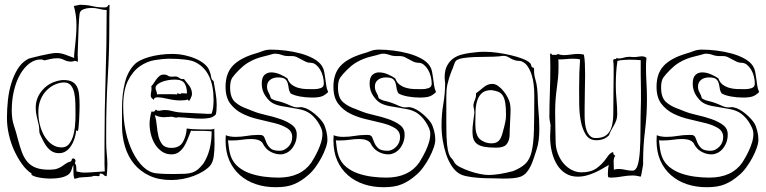

<svg xmlns="http://www.w3.org/2000/svg" viewBox="-20 -738 3195 801"><path d="M414 -707Q388 -707 365 -712.5Q342 -718 313 -718L288 -713Q299 -675 299 -633Q299 -613 297.5 -592Q296 -571 294 -553Q292 -535 290.5 -522Q289 -509 289 -504Q289 -497 290 -496Q271 -503 252.5 -510Q234 -517 214 -517Q205 -517 186 -513.5Q167 -510 147.5 -505.5Q128 -501 113 -497Q98 -493 97 -492Q71 -478 54.5 -451.5Q38 -425 27.5 -391.5Q17 -358 13 -320Q9 -282 9 -246Q9 -212 17 -176.5Q25 -141 39.5 -109.5Q54 -78 72.5 -52.5Q91 -27 112 -14Q111 -13 111 -11Q111 -8 118.5 -4.5Q126 -1 137.5 1.5Q149 4 163.5 5.5Q178 7 192 7Q214 7 234 3Q254 -1 268 -12Q274 -19 276.5 -24.5Q279 -30 280 -34Q281 -38 282 -41.5Q283 -45 287 -49Q286 -48 286 -40L287 -7Q288 -1 289 3.5Q290 8 292 8Q293 8 310 3Q314 2 324 1.5Q334 1 343.5 0.5Q353 0 360.5 -1Q368 -2 368 -4H382Q384 -4 386 -3.5Q388 -3 390 -3Q396 -3 395.5 -7.5Q395 -12 397 -14Q408 -14 412.5 -8.5Q417 -3 425 -3Q428 -27 428 -53Q428 -70 425.5 -95.5Q423 -121 423 -145V-192Q423 -307 429.5 -413.5Q436 -520 436 -626Q436 -637 436 -660Q436 -683 437 -718Q433 -718 432 -716.5Q431 -715 429.5 -712.5Q428 -710 425 -708.5Q422 -707 414 -707ZM333 -18Q316 -18 299 -23Q299 -34 298 -43Q297 -52 292 -58Q295 -62 295 -67Q295 -74 287 -77Q280 -77 279.5 -72.5Q279 -68 276 -65Q262 -61 254 -55Q246 -49 237.5 -43.5Q229 -38 217.5 -34Q206 -30 185 -30Q152 -30 130.5 -38Q109 -46 95 -62Q81 -78 72 -101.5Q63 -125 55 -156Q47 -188 38 -214.5Q29 -241 29 -277Q29 -322 38.5 -361Q48 -400 64.5 -428.5Q81 -457 103 -473.5Q125 -490 150 -490Q158 -490 165 -486Q175 -488 189 -491.5Q203 -495 219 -495Q234 -495 247.5 -488Q261 -481 276 -481Q282 -481 286.5 -482.5Q291 -484 295 -484Q299 -484 304 -479Q304 -481 304.5 -484Q305 -487 305 -490Q305 -495 304.5 -500Q304 -505 304 -510Q306 -583 308 -625.5Q310 -668 312 -680Q314 -694 328 -699Q342 -704 348 -704H349Q352 -704 355 -704.5Q358 -705 361 -705Q378 -705 393 -701Q408 -697 425 -696Q425 -552 420.5 -415.5Q416 -279 416 -135V-79Q416 -65 416 -51Q416 -37 417 -23Q386 -21 366.5 -19.5Q347 -18 333 -18ZM129 -289Q129 -271 133 -253Q137 -235 142 -215Q144 -201 144 -191.5Q144 -182 149 -173Q156 -158 163 -145Q170 -132 179 -121.5Q188 -111 199.5 -105Q211 -99 227 -99Q242 -99 254.5 -107Q267 -115 276 -128.5Q285 -142 290.5 -159Q296 -176 298 -193Q298 -194 300 -194Q301 -194 302 -192.5Q303 -191 304 -191Q306 -191 307.5 -205Q309 -219 310 -237Q311 -255 311.5 -272.5Q312 -290 312 -298Q312 -323 310 -343Q308 -363 301 -376.5Q294 -390 281 -397Q268 -404 247 -404H239Q190 -398 159.5 -365Q129 -332 129 -289ZM237 -123Q216 -123 198.5 -134.5Q181 -146 168 -166Q155 -186 147.5 -213Q140 -240 140 -270Q140 -301 150 -324Q160 -347 176 -362.5Q192 -378 211 -386Q230 -394 247 -394Q266 -394 276 -381.5Q286 -369 290 -349.5Q294 -330 294.5 -305.5Q295 -281 295 -257Q295 -233 292.5 -209Q290 -185 283.5 -166Q277 -147 266 -135Q255 -123 237 -123Z M820 -243Q839 -243 854 -246Q869 -249 880 -260Q884 -273 884 -299Q884 -325 879.5 -351Q875 -377 871 -400Q862 -405 860.5 -418Q859 -431 854 -442Q849 -457 834 -470Q819 -483 797.5 -492.5Q776 -502 750.5 -507.5Q725 -513 699 -513Q672 -513 647 -509.5Q622 -506 601.5 -500Q581 -494 566 -486.5Q551 -479 544 -472Q513 -442 501 -393Q489 -344 489 -286V-215Q489 -168 501.5 -126.5Q514 -85 539.5 -54Q565 -23 603.5 -5Q642 13 694 13Q718 13 742.5 8.5Q767 4 789 -4.5Q811 -13 828 -23.5Q845 -34 856 -46Q868 -60 871.5 -84.5Q875 -109 875 -135Q875 -152 874.5 -169.5Q874 -187 874 -202Q870 -198 861 -198Q856 -198 844.5 -198Q833 -198 818.5 -198Q804 -198 788 -199Q772 -200 759 -202Q757 -170 743 -145.5Q729 -121 695 -121Q669 -121 657.5 -135Q646 -149 641 -170Q636 -191 634 -214.5Q632 -238 626 -258Q636 -253 645.5 -251Q655 -249 664 -249Q672 -249 680 -250Q688 -251 695 -251Q700 -251 706 -249Q712 -247 717 -247L722 -249Q748 -248 773 -245.5Q798 -243 820 -243ZM620 -272Q618 -272 616 -272.5Q614 -273 612 -273Q604 -244 604 -222Q604 -199 610 -176Q616 -153 627.5 -135Q639 -117 656 -105.5Q673 -94 695 -94Q714 -94 727 -104Q740 -114 749 -129Q758 -144 764.5 -161.5Q771 -179 777 -193Q782 -192 785.5 -192Q789 -192 793 -192H829Q837 -192 845 -191.5Q853 -191 863 -190Q863 -108 828 -55Q816 -40 806 -31.5Q796 -23 783 -18.5Q770 -14 751.5 -13Q733 -12 704 -12Q687 -12 669.5 -12.5Q652 -13 632 -15Q603 -18 578 -41.5Q553 -65 534 -103Q515 -141 504.5 -190Q494 -239 494 -294Q494 -362 514 -401.5Q534 -441 563.5 -461.5Q593 -482 626.5 -487.5Q660 -493 688 -493Q723 -493 752 -489.5Q781 -486 796 -478Q871 -440 871 -321Q871 -307 869.5 -292.5Q868 -278 863 -264Q860 -263 848 -263Q799 -266 767.5 -267Q736 -268 722 -270Q708 -272 695 -275.5Q682 -279 668 -279Q660 -279 653.5 -277.5Q647 -276 641 -276Q635 -276 630 -281Q625 -272 620 -272ZM769 -318Q771 -318 776 -329Q781 -340 781 -345Q781 -365 769.5 -380.5Q758 -396 747 -409Q746 -408 742 -408Q734 -408 727 -413.5Q720 -419 711 -419Q707 -419 703.5 -418.5Q700 -418 696 -418Q686 -418 680 -422.5Q674 -427 664 -427Q653 -427 646 -421.5Q639 -416 633 -408L622 -392Q617 -384 611 -378Q612 -377 612 -368Q612 -361 610.5 -354Q609 -347 609 -340Q609 -332 613.5 -328.5Q618 -325 621 -321Q623 -332 636 -332Q653 -332 680.5 -325.5Q708 -319 732 -319Q756 -319 763 -323Q765 -321 765.5 -319.5Q766 -318 769 -318ZM629 -371Q629 -379 636.5 -385.5Q644 -392 655.5 -396.5Q667 -401 681 -403.5Q695 -406 709 -406Q740 -406 750 -390Q760 -374 760 -348Q755 -348 749.5 -348.5Q744 -349 740 -349Q733 -349 733 -345Q732 -346 719 -349V-347Q719 -346 720 -346Q720 -345 719 -344Q711 -345 694.5 -345Q678 -345 657 -345Q637 -345 635 -344Q635 -352 632 -358.5Q629 -365 629 -371Z M1236 -291Q1232 -291 1228.5 -290.5Q1225 -290 1222 -290Q1208 -290 1193 -297Q1178 -304 1164 -309Q1150 -314 1136 -317Q1122 -320 1110 -328Q1107 -341 1100.5 -352Q1094 -363 1094 -377Q1094 -395 1107 -405Q1120 -415 1140 -415Q1161 -415 1169 -408.5Q1177 -402 1180 -392Q1183 -382 1184.5 -370Q1186 -358 1193 -348Q1207 -340 1231.5 -335.5Q1256 -331 1282 -331Q1307 -331 1321 -335.5Q1335 -340 1349 -354Q1343 -367 1341 -382L1337 -411Q1335 -426 1332.5 -439Q1330 -452 1323 -463Q1311 -481 1287 -494Q1263 -507 1233.5 -515Q1204 -523 1171.5 -527Q1139 -531 1111 -531Q1091 -531 1076 -525Q1061 -519 1043 -514Q980 -495 950.5 -463Q921 -431 921 -376Q921 -331 941.5 -304.5Q962 -278 993 -263Q1024 -248 1060 -240Q1096 -232 1127 -224Q1158 -216 1178.5 -203Q1199 -190 1199 -166Q1199 -142 1182.5 -125.5Q1166 -109 1147 -109Q1119 -109 1108 -119.5Q1097 -130 1092 -142Q1087 -154 1083 -164.5Q1079 -175 1065 -175H1055Q1032 -175 1009 -171Q986 -167 963 -167Q937 -167 922 -174Q922 -168 921.5 -162.5Q921 -157 921 -152Q921 -104 937 -68Q953 -32 981.5 -7Q1010 18 1048 30.5Q1086 43 1130 43Q1154 43 1172.5 40Q1191 37 1206.5 30.5Q1222 24 1236 15Q1250 6 1264 -6Q1280 -19 1294.5 -38.5Q1309 -58 1320.5 -79.5Q1332 -101 1339 -121Q1346 -141 1346 -156Q1346 -173 1341 -192.5Q1336 -212 1329 -224Q1324 -232 1314.5 -242.5Q1305 -253 1293 -263Q1281 -273 1268 -280.5Q1255 -288 1243 -290Q1242 -291 1236 -291ZM1141 3Q1112 3 1081.5 -1Q1051 -5 1023.5 -14.5Q996 -24 974.5 -41.5Q953 -59 943 -86Q938 -100 935.5 -116.5Q933 -133 931 -153Q933 -152 939 -152H948Q969 -152 989 -155Q1009 -158 1027 -158Q1037 -158 1047 -156.5Q1057 -155 1066 -150Q1074 -145 1077.5 -137.5Q1081 -130 1087 -123Q1096 -111 1113.5 -102.5Q1131 -94 1151 -94Q1162 -94 1174 -99.5Q1186 -105 1195.5 -115.5Q1205 -126 1211.5 -141.5Q1218 -157 1218 -177Q1218 -202 1198.5 -216.5Q1179 -231 1150.5 -241Q1122 -251 1090 -258Q1058 -265 1034 -275L1014 -283Q981 -294 960.5 -312.5Q940 -331 940 -373Q940 -401 949.5 -414.5Q959 -428 977 -446Q996 -465 1013 -475.5Q1030 -486 1047 -492.5Q1064 -499 1081.5 -503Q1099 -507 1119 -513Q1120 -514 1129 -514Q1142 -514 1155 -509Q1168 -504 1185 -504H1200Q1210 -504 1219 -499.5Q1228 -495 1237 -490Q1246 -485 1255.5 -480.5Q1265 -476 1276 -476Q1288 -476 1298 -468Q1308 -460 1315.5 -447.5Q1323 -435 1327 -419.5Q1331 -404 1331 -389Q1331 -375 1318 -370.5Q1305 -366 1291 -366Q1274 -366 1257 -366.5Q1240 -367 1224.5 -371.5Q1209 -376 1197 -385Q1185 -394 1179 -411Q1168 -419 1149 -427.5Q1130 -436 1111 -436Q1095 -436 1083.5 -425.5Q1072 -415 1072 -389Q1072 -360 1087.5 -337.5Q1103 -315 1119 -307Q1135 -299 1154 -295.5Q1173 -292 1192.5 -289Q1212 -286 1231 -282Q1250 -278 1266 -269Q1275 -264 1285.5 -254Q1296 -244 1304.5 -231.5Q1313 -219 1319 -205.5Q1325 -192 1325 -180Q1325 -162 1319.5 -144Q1314 -126 1306.5 -110Q1299 -94 1291.5 -81Q1284 -68 1279 -60Q1235 3 1141 3Z M1686 -291Q1682 -291 1678.5 -290.5Q1675 -290 1672 -290Q1658 -290 1643 -297Q1628 -304 1614 -309Q1600 -314 1586 -317Q1572 -320 1560 -328Q1557 -341 1550.5 -352Q1544 -363 1544 -377Q1544 -395 1557 -405Q1570 -415 1590 -415Q1611 -415 1619 -408.5Q1627 -402 1630 -392Q1633 -382 1634.5 -370Q1636 -358 1643 -348Q1657 -340 1681.5 -335.5Q1706 -331 1732 -331Q1757 -331 1771 -335.5Q1785 -340 1799 -354Q1793 -367 1791 -382L1787 -411Q1785 -426 1782.5 -439Q1780 -452 1773 -463Q1761 -481 1737 -494Q1713 -507 1683.5 -515Q1654 -523 1621.5 -527Q1589 -531 1561 -531Q1541 -531 1526 -525Q1511 -519 1493 -514Q1430 -495 1400.5 -463Q1371 -431 1371 -376Q1371 -331 1391.5 -304.5Q1412 -278 1443 -263Q1474 -248 1510 -240Q1546 -232 1577 -224Q1608 -216 1628.5 -203Q1649 -190 1649 -166Q1649 -142 1632.5 -125.5Q1616 -109 1597 -109Q1569 -109 1558 -119.5Q1547 -130 1542 -142Q1537 -154 1533 -164.5Q1529 -175 1515 -175H1505Q1482 -175 1459 -171Q1436 -167 1413 -167Q1387 -167 1372 -174Q1372 -168 1371.5 -162.5Q1371 -157 1371 -152Q1371 -104 1387 -68Q1403 -32 1431.5 -7Q1460 18 1498 30.5Q1536 43 1580 43Q1604 43 1622.5 40Q1641 37 1656.5 30.5Q1672 24 1686 15Q1700 6 1714 -6Q1730 -19 1744.5 -38.5Q1759 -58 1770.5 -79.5Q1782 -101 1789 -121Q1796 -141 1796 -156Q1796 -173 1791 -192.5Q1786 -212 1779 -224Q1774 -232 1764.5 -242.5Q1755 -253 1743 -263Q1731 -273 1718 -280.5Q1705 -288 1693 -290Q1692 -291 1686 -291ZM1591 3Q1562 3 1531.5 -1Q1501 -5 1473.5 -14.5Q1446 -24 1424.5 -41.5Q1403 -59 1393 -86Q1388 -100 1385.5 -116.5Q1383 -133 1381 -153Q1383 -152 1389 -152H1398Q1419 -152 1439 -155Q1459 -158 1477 -158Q1487 -158 1497 -156.5Q1507 -155 1516 -150Q1524 -145 1527.5 -137.5Q1531 -130 1537 -123Q1546 -111 1563.5 -102.5Q1581 -94 1601 -94Q1612 -94 1624 -99.5Q1636 -105 1645.5 -115.5Q1655 -126 1661.5 -141.5Q1668 -157 1668 -177Q1668 -202 1648.5 -216.5Q1629 -231 1600.5 -241Q1572 -251 1540 -258Q1508 -265 1484 -275L1464 -283Q1431 -294 1410.5 -312.5Q1390 -331 1390 -373Q1390 -401 1399.5 -414.5Q1409 -428 1427 -446Q1446 -465 1463 -475.5Q1480 -486 1497 -492.5Q1514 -499 1531.5 -503Q1549 -507 1569 -513Q1570 -514 1579 -514Q1592 -514 1605 -509Q1618 -504 1635 -504H1650Q1660 -504 1669 -499.5Q1678 -495 1687 -490Q1696 -485 1705.5 -480.5Q1715 -476 1726 -476Q1738 -476 1748 -468Q1758 -460 1765.5 -447.5Q1773 -435 1777 -419.5Q1781 -404 1781 -389Q1781 -375 1768 -370.5Q1755 -366 1741 -366Q1724 -366 1707 -366.5Q1690 -367 1674.5 -371.5Q1659 -376 1647 -385Q1635 -394 1629 -411Q1618 -419 1599 -427.5Q1580 -436 1561 -436Q1545 -436 1533.5 -425.5Q1522 -415 1522 -389Q1522 -360 1537.5 -337.5Q1553 -315 1569 -307Q1585 -299 1604 -295.5Q1623 -292 1642.5 -289Q1662 -286 1681 -282Q1700 -278 1716 -269Q1725 -264 1735.5 -254Q1746 -244 1754.5 -231.5Q1763 -219 1769 -205.5Q1775 -192 1775 -180Q1775 -162 1769.5 -144Q1764 -126 1756.5 -110Q1749 -94 1741.5 -81Q1734 -68 1729 -60Q1685 3 1591 3Z M2221 -369Q2219 -389 2213.5 -407Q2208 -425 2208 -444V-450Q2208 -454 2205 -456Q2198 -456 2196.5 -464Q2195 -472 2190 -476Q2181 -485 2160 -493Q2139 -501 2112 -507.5Q2085 -514 2055.5 -518Q2026 -522 2002 -522Q1985 -522 1970 -520.5Q1955 -519 1940 -517Q1925 -515 1907 -510.5Q1889 -506 1873 -495.5Q1857 -485 1846 -465.5Q1835 -446 1835 -415Q1835 -407 1836 -401.5Q1837 -396 1837 -391Q1837 -348 1829.5 -304.5Q1822 -261 1822 -215Q1822 -184 1827 -153Q1832 -122 1841 -95Q1850 -68 1863.5 -47Q1877 -26 1894 -15Q1906 -7 1925.5 -3Q1945 1 1966 3Q1987 5 2007 5.5Q2027 6 2039 6Q2048 6 2059 6.5Q2070 7 2081 7Q2101 7 2119.5 5.5Q2138 4 2152 -1Q2167 -7 2177.5 -19.5Q2188 -32 2195 -47.5Q2202 -63 2207.5 -80Q2213 -97 2218 -112Q2225 -133 2227.5 -155Q2230 -177 2230 -200Q2230 -220 2229 -240Q2228 -260 2226 -281Q2224 -304 2223.5 -326.5Q2223 -349 2221 -369ZM2018 -8Q2003 -8 1981 -12.5Q1959 -17 1938 -24.5Q1917 -32 1900 -40.5Q1883 -49 1877 -58Q1870 -72 1863.5 -78Q1857 -84 1852.5 -96.5Q1848 -109 1845 -135.5Q1842 -162 1842 -217V-337Q1842 -351 1843 -362.5Q1844 -374 1846.5 -385.5Q1849 -397 1853 -410.5Q1857 -424 1864 -442Q1869 -452 1873.5 -466.5Q1878 -481 1884 -486Q1894 -493 1914.5 -496Q1935 -499 1960.5 -500Q1986 -501 2013 -501Q2040 -501 2064 -503Q2069 -504 2072.5 -504.5Q2076 -505 2081 -505Q2093 -505 2104.5 -497.5Q2116 -490 2130 -486Q2138 -484 2144.5 -484Q2151 -484 2156 -482Q2171 -476 2181 -461.5Q2191 -447 2197.5 -427.5Q2204 -408 2206.5 -385Q2209 -362 2209 -340Q2209 -250 2207.5 -194.5Q2206 -139 2198 -105.5Q2190 -72 2171.5 -54.5Q2153 -37 2120 -24Q2059 -8 2018 -8ZM2034 -388Q2014 -388 1997 -373.5Q1980 -359 1966 -349V-343Q1966 -332 1961.5 -322Q1957 -312 1955 -301Q1955 -294 1957 -285Q1959 -276 1959 -267Q1957 -249 1954 -228.5Q1951 -208 1951 -188Q1951 -170 1955.5 -157.5Q1960 -145 1971 -137Q1982 -129 2001.5 -125.5Q2021 -122 2050 -122Q2081 -122 2092.5 -135Q2104 -148 2106 -171Q2106 -177 2106.5 -193.5Q2107 -210 2108 -228Q2109 -246 2109.5 -261.5Q2110 -277 2110 -280Q2110 -286 2109.5 -291.5Q2109 -297 2108 -303Q2106 -316 2098.5 -330.5Q2091 -345 2080.5 -358Q2070 -371 2058 -379.5Q2046 -388 2034 -388ZM1963 -225Q1963 -251 1964 -276Q1965 -301 1971.5 -320Q1978 -339 1991.5 -350.5Q2005 -362 2030 -362Q2047 -360 2059 -355Q2071 -350 2078 -338.5Q2085 -327 2088 -308Q2091 -289 2091 -260Q2091 -242 2088.5 -231.5Q2086 -221 2084 -211Q2080 -196 2076.5 -183Q2073 -170 2068 -160.5Q2063 -151 2054 -145.5Q2045 -140 2030 -140Q2011 -140 1993.5 -149.5Q1976 -159 1971 -173Q1966 -183 1964.5 -196.5Q1963 -210 1963 -225Z M2658 -503Q2651 -503 2643 -501.5Q2635 -500 2624 -500Q2619 -500 2614.5 -500.5Q2610 -501 2605 -501Q2593 -501 2582.5 -497.5Q2572 -494 2563 -494Q2555 -494 2552 -497Q2552 -491 2546 -491.5Q2540 -492 2538 -487Q2539 -480 2539.5 -472Q2540 -464 2540 -456V-419Q2540 -399 2539.5 -377.5Q2539 -356 2539 -315Q2539 -286 2538.5 -259Q2538 -232 2532 -210Q2526 -188 2510.5 -175Q2495 -162 2465 -162Q2451 -162 2442 -170.5Q2433 -179 2428 -192Q2423 -205 2421 -221Q2419 -237 2419 -252V-289Q2419 -327 2420 -362Q2421 -397 2421 -426Q2421 -452 2420 -473.5Q2419 -495 2416 -510Q2405 -513 2392 -513Q2378 -513 2361.5 -510.5Q2345 -508 2331 -508Q2321 -508 2306 -513Q2305 -509 2298 -509H2284Q2282 -510 2281 -512.5Q2280 -515 2278 -515Q2277 -515 2275 -513V-510Q2275 -498 2275.5 -485.5Q2276 -473 2276 -460Q2276 -408 2274 -353Q2272 -298 2272 -250Q2272 -241 2274 -232.5Q2276 -224 2277 -215Q2277 -203 2276 -191.5Q2275 -180 2275 -169Q2275 -134 2282.5 -103.5Q2290 -73 2304.5 -50Q2319 -27 2340.5 -14Q2362 -1 2390 -1Q2409 -1 2427.5 -6Q2446 -11 2462.5 -18.5Q2479 -26 2493.5 -34.5Q2508 -43 2520 -50Q2518 -42 2517 -32.5Q2516 -23 2516 -14Q2516 -4 2517 -0.5Q2518 3 2529 3Q2549 3 2573.5 -1.5Q2598 -6 2621 -6Q2633 -6 2653 -1Q2655 -5 2657 -17.5Q2659 -30 2663 -51V-69Q2663 -129 2671 -194Q2679 -259 2679 -323Q2679 -358 2677 -392Q2675 -426 2675 -458Q2675 -469 2675.5 -478.5Q2676 -488 2677 -497Q2669 -503 2658 -503ZM2618 -26Q2604 -26 2589.5 -29.5Q2575 -33 2561 -33Q2550 -33 2541 -30Q2541 -39 2540.5 -47.5Q2540 -56 2540 -64Q2540 -81 2547 -88Q2542 -92 2540.5 -93Q2539 -94 2538 -104Q2529 -101 2523 -95Q2517 -89 2512 -81Q2492 -52 2468 -35.5Q2444 -19 2406 -19Q2385 -19 2365.5 -29Q2346 -39 2331 -56.5Q2316 -74 2307 -98Q2298 -122 2298 -150Q2298 -167 2297 -197.5Q2296 -228 2296 -270Q2296 -301 2298 -325Q2300 -349 2303 -370.5Q2306 -392 2308 -412.5Q2310 -433 2310 -456V-473Q2310 -485 2309 -490Q2328 -490 2342 -491.5Q2356 -493 2370 -493Q2378 -493 2385 -492.5Q2392 -492 2400 -490Q2398 -464 2397 -435Q2396 -406 2396 -366Q2396 -337 2396.5 -300Q2397 -263 2403.5 -230.5Q2410 -198 2424.5 -175.5Q2439 -153 2468 -153Q2501 -153 2521 -174Q2524 -184 2529.5 -194Q2535 -204 2541 -214.5Q2547 -225 2551 -236Q2555 -247 2555 -261Q2555 -290 2552 -321.5Q2549 -353 2549 -382Q2549 -408 2550.5 -433.5Q2552 -459 2556 -484Q2568 -487 2580.5 -488Q2593 -489 2607 -489Q2618 -489 2629.5 -488.5Q2641 -488 2653 -487V-425Q2653 -413 2653.5 -395.5Q2654 -378 2654 -355V-331V-315Q2652 -253 2652 -200Q2652 -147 2649.5 -108.5Q2647 -70 2640 -48Q2633 -26 2618 -26Z M3034 -291Q3030 -291 3026.5 -290.5Q3023 -290 3020 -290Q3006 -290 2991 -297Q2976 -304 2962 -309Q2948 -314 2934 -317Q2920 -320 2908 -328Q2905 -341 2898.5 -352Q2892 -363 2892 -377Q2892 -395 2905 -405Q2918 -415 2938 -415Q2959 -415 2967 -408.5Q2975 -402 2978 -392Q2981 -382 2982.5 -370Q2984 -358 2991 -348Q3005 -340 3029.5 -335.5Q3054 -331 3080 -331Q3105 -331 3119 -335.5Q3133 -340 3147 -354Q3141 -367 3139 -382L3135 -411Q3133 -426 3130.5 -439Q3128 -452 3121 -463Q3109 -481 3085 -494Q3061 -507 3031.5 -515Q3002 -523 2969.5 -527Q2937 -531 2909 -531Q2889 -531 2874 -525Q2859 -519 2841 -514Q2778 -495 2748.5 -463Q2719 -431 2719 -376Q2719 -331 2739.5 -304.5Q2760 -278 2791 -263Q2822 -248 2858 -240Q2894 -232 2925 -224Q2956 -216 2976.5 -203Q2997 -190 2997 -166Q2997 -142 2980.5 -125.5Q2964 -109 2945 -109Q2917 -109 2906 -119.5Q2895 -130 2890 -142Q2885 -154 2881 -164.5Q2877 -175 2863 -175H2853Q2830 -175 2807 -171Q2784 -167 2761 -167Q2735 -167 2720 -174Q2720 -168 2719.5 -162.5Q2719 -157 2719 -152Q2719 -104 2735 -68Q2751 -32 2779.5 -7Q2808 18 2846 30.5Q2884 43 2928 43Q2952 43 2970.5 40Q2989 37 3004.5 30.5Q3020 24 3034 15Q3048 6 3062 -6Q3078 -19 3092.5 -38.5Q3107 -58 3118.5 -79.5Q3130 -101 3137 -121Q3144 -141 3144 -156Q3144 -173 3139 -192.5Q3134 -212 3127 -224Q3122 -232 3112.5 -242.5Q3103 -253 3091 -263Q3079 -273 3066 -280.5Q3053 -288 3041 -290Q3040 -291 3034 -291ZM2939 3Q2910 3 2879.5 -1Q2849 -5 2821.5 -14.5Q2794 -24 2772.5 -41.5Q2751 -59 2741 -86Q2736 -100 2733.5 -116.5Q2731 -133 2729 -153Q2731 -152 2737 -152H2746Q2767 -152 2787 -155Q2807 -158 2825 -158Q2835 -158 2845 -156.5Q2855 -155 2864 -150Q2872 -145 2875.5 -137.5Q2879 -130 2885 -123Q2894 -111 2911.5 -102.5Q2929 -94 2949 -94Q2960 -94 2972 -99.5Q2984 -105 2993.5 -115.5Q3003 -126 3009.5 -141.5Q3016 -157 3016 -177Q3016 -202 2996.5 -216.5Q2977 -231 2948.5 -241Q2920 -251 2888 -258Q2856 -265 2832 -275L2812 -283Q2779 -294 2758.5 -312.5Q2738 -331 2738 -373Q2738 -401 2747.5 -414.5Q2757 -428 2775 -446Q2794 -465 2811 -475.5Q2828 -486 2845 -492.5Q2862 -499 2879.5 -503Q2897 -507 2917 -513Q2918 -514 2927 -514Q2940 -514 2953 -509Q2966 -504 2983 -504H2998Q3008 -504 3017 -499.5Q3026 -495 3035 -490Q3044 -485 3053.5 -480.5Q3063 -476 3074 -476Q3086 -476 3096 -468Q3106 -460 3113.5 -447.5Q3121 -435 3125 -419.5Q3129 -404 3129 -389Q3129 -375 3116 -370.5Q3103 -366 3089 -366Q3072 -366 3055 -366.5Q3038 -367 3022.5 -371.5Q3007 -376 2995 -385Q2983 -394 2977 -411Q2966 -419 2947 -427.5Q2928 -436 2909 -436Q2893 -436 2881.5 -425.5Q2870 -415 2870 -389Q2870 -360 2885.5 -337.5Q2901 -315 2917 -307Q2933 -299 2952 -295.5Q2971 -292 2990.5 -289Q3010 -286 3029 -282Q3048 -278 3064 -269Q3073 -264 3083.5 -254Q3094 -244 3102.5 -231.5Q3111 -219 3117 -205.5Q3123 -192 3123 -180Q3123 -162 3117.5 -144Q3112 -126 3104.5 -110Q3097 -94 3089.5 -81Q3082 -68 3077 -60Q3033 3 2939 3Z"/></svg>

Font: Londrina Sketch
Style: Regular
Weight: 400
Designer: Marcelo Magalhaes
Foundry: Marcelo Magalhães
Version: Version 1.002